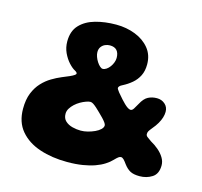

<svg xmlns="http://www.w3.org/2000/svg" viewBox="-103 -761 984 934"><g transform="rotate(15 389.0 -294.0)"><path d="M312 59Q235 59 173 38.2Q111 17.5 74.5 -25.8Q38 -69 38 -136.5Q38 -182.5 51.2 -215.2Q64.5 -248 85.8 -270.8Q107 -293.5 131.8 -308.2Q156.5 -323 179.5 -332.5Q202 -341.5 216.5 -348Q231 -354.5 238.2 -359.5Q245.5 -364.5 245.5 -367.5Q245.5 -371.5 242.5 -374.5Q239.5 -377.5 234 -380.5Q219.5 -388 202.5 -406.5Q185.5 -425 173.2 -451.2Q161 -477.5 161 -508.5Q161 -560.5 189.8 -591Q218.5 -621.5 266.2 -635Q314 -648.5 371 -648.5Q422.5 -648.5 466.8 -631.2Q511 -614 538.2 -581Q565.5 -548 565.5 -500Q565.5 -467 553.5 -443Q541.5 -419 521.2 -401.8Q501 -384.5 475.5 -371.5Q466 -367 461.8 -362.2Q457.5 -357.5 457.5 -353Q457.5 -348 469.2 -333.2Q481 -318.5 494 -304.5Q502.5 -295 511.8 -286Q521 -277 529.5 -271.5Q538 -266 544.5 -266Q552.5 -266 559.5 -277Q566.5 -288 575 -303.5Q591 -334 610.8 -344Q630.5 -354 654.5 -354Q678.5 -354 695.2 -339.2Q712 -324.5 712 -300.5Q712 -287 707.5 -272Q703 -257 693.5 -240.5Q684 -224 669 -206.5Q658 -193 654.8 -187Q651.5 -181 651.5 -173Q651.5 -165.5 658.2 -159.8Q665 -154 680 -144Q701 -132.5 719.5 -116.8Q738 -101 749.2 -82.5Q760.5 -64 760.5 -44Q760.5 -1 732.8 16.8Q705 34.5 670 34.5Q639.5 34.5 622.5 25.2Q605.5 16 590.5 -4Q581 -17.5 573.8 -24.8Q566.5 -32 559.5 -32Q553.5 -32 547 -27.2Q540.5 -22.5 528.5 -10Q516 3.5 496.2 16.2Q476.5 29 449.8 38.5Q423 48 388.8 53.5Q354.5 59 312 59ZM336 -105.5Q353 -105.5 371.5 -110.2Q390 -115 406.2 -122.5Q422.5 -130 432.8 -140Q443 -150 443 -160Q443 -165.5 437 -174Q431 -182.5 421 -193Q411 -203.5 399.5 -214.5Q389.5 -224.5 379.8 -233.2Q370 -242 361.8 -247.5Q353.5 -253 346.5 -253Q338 -253 324.8 -248.2Q311.5 -243.5 297.5 -235.5Q283.5 -227.5 271.5 -216.5Q259.5 -205.5 251.8 -192.8Q244 -180 244 -166Q244 -143 258.2 -129.8Q272.5 -116.5 293.8 -111Q315 -105.5 336 -105.5ZM361.5 -423.5Q371 -423.5 380.5 -430Q390 -436.5 397.5 -446.8Q405 -457 409.5 -469Q414 -481 414 -492Q414 -517 402.2 -530Q390.5 -543 367 -543Q354.5 -543 342.8 -537.8Q331 -532.5 323.5 -522Q316 -511.5 316 -496Q316 -485 320.5 -472.5Q325 -460 332.2 -448.8Q339.5 -437.5 347.5 -430.5Q355.5 -423.5 361.5 -423.5Z"/></g></svg>

Font: Gluten ExtraBold
Style: Regular
Weight: 800
Designer: Tyler Finck
Foundry: Etcetera Type Company
Version: Version 1.300